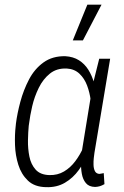

<svg xmlns="http://www.w3.org/2000/svg" viewBox="-20 -775 519 806"><path d="M45.9 -246.1 46.9 -256.3Q52.2 -298.3 65.4 -347.7Q78.6 -397 101.8 -441.4Q125 -485.8 162.6 -512.9Q200.2 -540 253.9 -539.1Q287.6 -537.1 311.5 -522Q335.4 -506.8 350.8 -482.2Q366.2 -457.5 374.5 -428Q382.8 -398.4 385.5 -367.2Q388.2 -335.9 386.2 -308.6L372.6 -211.9Q365.2 -173.8 350.1 -134.3Q335 -94.7 310.8 -61.3Q286.6 -27.8 252.4 -7.8Q218.3 12.2 173.3 10.7Q125 9.8 97.2 -16.8Q69.3 -43.5 56.9 -83.3Q44.4 -123 43 -166.3Q41.5 -209.5 45.9 -246.1ZM102.1 -256.8 100.6 -246.6Q98.1 -220.7 97.4 -186Q96.7 -151.4 103.3 -118.2Q109.9 -85 129.6 -63Q149.4 -41 187.5 -40Q221.7 -39.1 248.8 -55.2Q275.9 -71.3 296.1 -98.4Q316.4 -125.5 330.1 -156.7Q343.8 -188 351.1 -216.8L362.3 -295.9Q364.7 -320.8 360.8 -353.3Q356.9 -385.7 345.7 -415.8Q334.5 -445.8 313.5 -465.6Q292.5 -485.4 260.7 -487.3Q218.3 -489.3 189.5 -466.1Q160.6 -442.9 142.6 -406Q124.5 -369.1 115.2 -329.1Q106 -289.1 102.1 -256.8ZM396.5 -528.3H442.4L376.5 -133.8Q375.5 -127 373.8 -112.5Q372.1 -98.1 372.6 -83Q373 -67.9 378.2 -57.1Q383.3 -46.4 396.5 -44.9Q401.4 -45.4 406 -46.4Q410.6 -47.4 415.5 -48.3L418.5 -2Q408.2 3.9 399.2 6.6Q390.1 9.3 379.4 9.8Q353.5 9.3 340.6 -6.3Q327.6 -22 323.5 -45.4Q319.3 -68.8 320.3 -93Q321.3 -117.2 322.8 -134.8L369.1 -418.5ZM285.6 -605.5 346.7 -755.4H406.2L328.1 -605.5Z"/></svg>

Font: Roboto Condensed Light
Style: Italic
Weight: 300
Italic angle: -12°
Designer: Christian Robertson
Foundry: Google
Version: Version 3.0; 2020